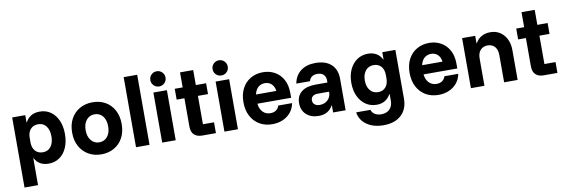

<svg xmlns="http://www.w3.org/2000/svg" viewBox="-61 -1190 5565 1889"><g transform="rotate(-10 2721.5 -245.5)"><path d="M62.5 200V-500H193.3V-428.3H196.7Q240 -510 338.3 -510Q400.8 -510 447.5 -477.1Q494.2 -444.2 520 -385.8Q545.8 -327.5 545.8 -250Q545.8 -172.5 520 -113.8Q494.2 -55 447.5 -22.5Q400.8 10 338.3 10Q241.7 10 200.8 -68.3H197.5V200ZM301.7 -110Q352.5 -110 381.7 -147.9Q410.8 -185.8 410.8 -250Q410.8 -314.2 381.7 -352.1Q352.5 -390 301.7 -390Q253.3 -390 225.4 -358.3Q197.5 -326.7 197.5 -272.5V-227.5Q197.5 -173.3 225.4 -141.7Q253.3 -110 301.7 -110Z M865 10Q794.2 10 737.9 -22.1Q681.7 -54.2 649.6 -112.5Q617.5 -170.8 617.5 -250Q617.5 -330 649.6 -388.3Q681.7 -446.7 737.9 -478.3Q794.2 -510 865 -510Q938.3 -510 993.8 -478.3Q1049.2 -446.7 1080.8 -388.3Q1112.5 -330 1112.5 -250Q1112.5 -170.8 1080.8 -112.1Q1049.2 -53.3 992.9 -21.7Q936.7 10 865 10ZM865 -110Q915.8 -110 946.7 -147.9Q977.5 -185.8 977.5 -250Q977.5 -315 946.7 -352.5Q915.8 -390 865 -390Q815.8 -390 784.2 -352.5Q752.5 -315 752.5 -250Q752.5 -185.8 784.2 -147.9Q815.8 -110 865 -110Z M1211.7 0V-700H1346.7V0Z M1473.3 0V-500H1608.3V0ZM1540.8 -549.2Q1509.2 -549.2 1487.1 -571.2Q1465 -593.3 1465 -625Q1465 -656.7 1487.1 -678.8Q1509.2 -700.8 1540.8 -700.8Q1572.5 -700.8 1594.6 -678.8Q1616.7 -656.7 1616.7 -625Q1616.7 -593.3 1594.6 -571.2Q1572.5 -549.2 1540.8 -549.2Z M1874.2 0Q1821.7 0 1792.9 -27.1Q1764.2 -54.2 1764.2 -110V-391.7H1686.7V-500H1765.8V-650H1897.5V-500H2000V-391.7H1899.2V-108.3H2010V0Z M2095 0V-500H2230V0ZM2162.5 -549.2Q2130.8 -549.2 2108.8 -571.2Q2086.7 -593.3 2086.7 -625Q2086.7 -656.7 2108.8 -678.8Q2130.8 -700.8 2162.5 -700.8Q2194.2 -700.8 2216.2 -678.8Q2238.3 -656.7 2238.3 -625Q2238.3 -593.3 2216.2 -571.2Q2194.2 -549.2 2162.5 -549.2Z M2573.3 10Q2501.7 10 2446.7 -22.1Q2391.7 -54.2 2360.4 -112.9Q2329.2 -171.7 2329.2 -251.7Q2329.2 -330.8 2359.6 -388.8Q2390 -446.7 2444.2 -478.3Q2498.3 -510 2568.3 -510Q2634.2 -510 2686.2 -480.8Q2738.3 -451.7 2768.8 -396.2Q2799.2 -340.8 2799.2 -260.8V-214.2H2461.7Q2468.3 -159.2 2498.3 -129.6Q2528.3 -100 2572.5 -100Q2607.5 -100 2630 -116.2Q2652.5 -132.5 2660.8 -160.8H2799.2Q2789.2 -107.5 2757.5 -69.2Q2725.8 -30.8 2678.3 -10.4Q2630.8 10 2573.3 10ZM2464.2 -305.8H2667.5Q2660.8 -352.5 2634.2 -376.7Q2607.5 -400.8 2569.2 -400.8Q2530 -400.8 2502.1 -376.7Q2474.2 -352.5 2464.2 -305.8Z M3036.7 9.2Q2960 9.2 2913.3 -33.8Q2866.7 -76.7 2866.7 -146.7Q2866.7 -220 2916.7 -260Q2966.7 -300 3056.7 -300H3176.7V-320Q3176.7 -358.3 3154.6 -379.6Q3132.5 -400.8 3093.3 -400.8Q3060.8 -400.8 3038.8 -385.8Q3016.7 -370.8 3010 -342.5H2873.3Q2888.3 -422.5 2945.8 -466.2Q3003.3 -510 3093.3 -510Q3194.2 -510 3250 -458.8Q3305.8 -407.5 3305.8 -314.2V0H3180.8V-70H3177.5Q3156.7 -30.8 3120.8 -10.8Q3085 9.2 3036.7 9.2ZM3065.8 -95.8Q3097.5 -95.8 3122.5 -109.6Q3147.5 -123.3 3162.1 -147.1Q3176.7 -170.8 3176.7 -201.7V-208.3H3063.3Q3030.8 -208.3 3013.3 -193.3Q2995.8 -178.3 2995.8 -153.3Q2995.8 -126.7 3014.6 -111.2Q3033.3 -95.8 3065.8 -95.8Z M3649.2 210Q3548.3 210 3482.1 163.3Q3415.8 116.7 3404.2 38.3H3546.7Q3555 67.5 3581.2 83.8Q3607.5 100 3645.8 100Q3698.3 100 3729.2 69.2Q3760 38.3 3760 -15V-81.7H3756.7Q3735 -41.7 3700 -20.8Q3665 0 3617.5 0Q3555.8 0 3508.3 -32.5Q3460.8 -65 3434.2 -122.5Q3407.5 -180 3407.5 -255Q3407.5 -330.8 3434.2 -387.9Q3460.8 -445 3508.3 -477.5Q3555.8 -510 3617.5 -510Q3665.8 -510 3701.2 -489.2Q3736.7 -468.3 3756.7 -428.3H3760V-500H3890.8V-13.3Q3890.8 90.8 3826.7 150.4Q3762.5 210 3649.2 210ZM3653.3 -120Q3700.8 -120 3728.3 -152.1Q3755.8 -184.2 3755.8 -238.3V-273.3Q3755.8 -326.7 3728.3 -358.3Q3700.8 -390 3653.3 -390Q3602.5 -390 3572.5 -353.3Q3542.5 -316.7 3542.5 -255Q3542.5 -193.3 3572.5 -156.7Q3602.5 -120 3653.3 -120Z M4233.3 10Q4161.7 10 4106.7 -22.1Q4051.7 -54.2 4020.4 -112.9Q3989.2 -171.7 3989.2 -251.7Q3989.2 -330.8 4019.6 -388.8Q4050 -446.7 4104.2 -478.3Q4158.3 -510 4228.3 -510Q4294.2 -510 4346.2 -480.8Q4398.3 -451.7 4428.8 -396.2Q4459.2 -340.8 4459.2 -260.8V-214.2H4121.7Q4128.3 -159.2 4158.3 -129.6Q4188.3 -100 4232.5 -100Q4267.5 -100 4290 -116.2Q4312.5 -132.5 4320.8 -160.8H4459.2Q4449.2 -107.5 4417.5 -69.2Q4385.8 -30.8 4338.3 -10.4Q4290.8 10 4233.3 10ZM4124.2 -305.8H4327.5Q4320.8 -352.5 4294.2 -376.7Q4267.5 -400.8 4229.2 -400.8Q4190 -400.8 4162.1 -376.7Q4134.2 -352.5 4124.2 -305.8Z M4557.5 0V-500H4688.3V-425.8H4691.7Q4713.3 -466.7 4751.7 -487.9Q4790 -509.2 4840 -509.2Q4895 -509.2 4936.2 -482.5Q4977.5 -455.8 5000.8 -408.3Q5024.2 -360.8 5024.2 -299.2V0H4889.2V-273.3Q4889.2 -325.8 4862.9 -355.8Q4836.7 -385.8 4790.8 -385.8Q4745.8 -385.8 4719.2 -355.8Q4692.5 -325.8 4692.5 -273.3V0Z M5285.8 0Q5233.3 0 5204.6 -27.1Q5175.8 -54.2 5175.8 -110V-391.7H5098.3V-500H5177.5V-650H5309.2V-500H5411.7V-391.7H5310.8V-108.3H5421.7V0Z"/></g></svg>

Font: Funnel Sans
Style: Bold
Weight: 700
Designer: NORD ID, Kristian Moeller
Foundry: Dicotype
Version: Version 1.000